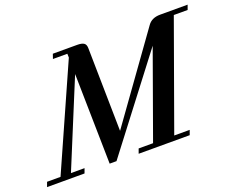

<svg xmlns="http://www.w3.org/2000/svg" viewBox="-172 -847 1260 1032"><g transform="rotate(-20 458.5 -331.5)"><path d="M-64 0 -54.2 -26.9H22.9L284.2 -614.3L283.7 -636.2H201.2L210.4 -663.1H349.6Q375.5 -663.1 387.5 -655.3Q399.4 -647.5 399.9 -627.4L408.2 -149.9L752.9 -630.4Q775.9 -663.1 824.2 -663.1H981.4L971.7 -636.2H892.6L673.3 -26.9H761.7L752 0H460L469.7 -26.9H552.2L729.5 -520L334.5 -3.4H295.4L285.6 -519.5L82.5 -26.9H160.2L150.4 0Z"/></g></svg>

Font: Elstob 14pt SemiBold
Style: Italic
Weight: 600
Italic angle: -20°
Designer: Peter S. Baker
Version: Version 1.015